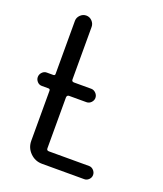

<svg xmlns="http://www.w3.org/2000/svg" viewBox="-135 -819 771 908"><g transform="rotate(20 250.0 -365.0)"><path d="M57.6 -345.7Q43.9 -345.7 34.7 -356Q25.4 -366.2 25.4 -378.9Q25.4 -392.6 35.2 -402.8Q44.9 -413.1 57.6 -413.1H90.8Q99.6 -413.1 99.6 -420.9V-688.5Q99.6 -705.1 112.3 -717.8Q125 -730.5 142.1 -730.5Q159.2 -730.5 171.4 -717.8Q183.6 -705.1 183.6 -688.5V-423.8Q183.6 -413.1 195.3 -413.1H282.2Q294.9 -413.1 305.2 -402.8Q315.4 -392.6 315.4 -378.9Q315.4 -366.2 305.7 -356Q295.9 -345.7 282.2 -345.7H195.3Q184.6 -345.7 183.6 -334V-77.1Q183.6 -66.4 195.3 -66.4H397.5Q410.2 -66.4 419.9 -56.2Q429.7 -45.9 429.7 -32.7Q429.7 -19.5 419.9 -9.8Q410.2 0 397.5 0H184.6Q149.4 0 124.5 -24.9Q99.6 -49.8 99.6 -85V-336.9Q99.6 -345.7 90.8 -345.7Z"/></g></svg>

Font: Rounded-X Mgen+ 1mn regular
Style: Regular
Weight: 400
Designer: [Source Han Sans]
Ryoko NISHIZUKA  (kana & ideographs); Paul D. Hunt (Latin, Greek & Cyrillic); Wenlong ZHANG  (bopomofo
Version: Version 1.059.20150602